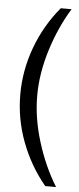

<svg xmlns="http://www.w3.org/2000/svg" viewBox="-57 -707 365 883"><g transform="rotate(5 125.5 -265.5)"><path d="M114 -266Q114 -163 148 -53.5Q182 56 237 145H187Q115 58 75.5 -47.5Q36 -153 36 -265Q36 -377 75.5 -483.5Q115 -590 187 -676H237Q182 -587 148 -478Q114 -369 114 -266Z"/></g></svg>

Font: Pragati Narrow
Style: Regular
Weight: 400
Designer: Hector Gatti, Marcela Romero, Pablo Cosgaya and Nicolas Silva
Foundry: Omnibus-Type
Version: Version 1.010; ttfautohint (v1.3)